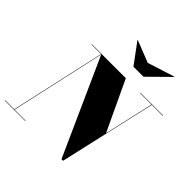

<svg xmlns="http://www.w3.org/2000/svg" viewBox="-297 -1211 1420 1420"><g transform="rotate(45 413.0 -501.0)"><path d="M510.5 -945 339.5 -1012 337.5 -1010 455.5 -850H560.5L722.5 -1010L721 -1012ZM-40 -3.5V0H173.5V-3.5H58.5L223 -745.5L563 10H579.5L751.5 -746.5H866.5V-750H629V-746.5H748L660 -359L476 -750H120V-746.5H220L55 -3.5Z"/></g></svg>

Font: Bodoni* 48pt Fatface
Style: Italic
Weight: 900
Italic angle: -13°
Version: Version 2.3